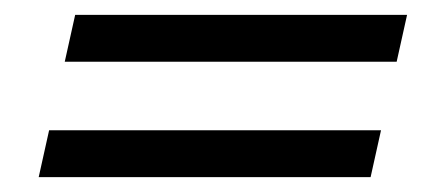

<svg xmlns="http://www.w3.org/2000/svg" viewBox="-20 -471 567 258"><path d="M67 -388 81 -451H527L513 -388ZM32 -233 46 -296H492L478 -233Z"/></svg>

Font: Platypi Light
Style: Bold Italic
Weight: 700
Italic angle: -13°
Version: Version 1.200